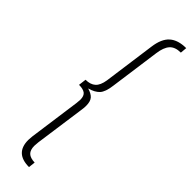

<svg xmlns="http://www.w3.org/2000/svg" viewBox="-322 -817 936 936"><g transform="rotate(45 146.0 -349.0)"><path d="M289 -791Q250 -791 231 -770Q212 -749 206 -704L170 -443Q164 -396 146.5 -377Q129 -358 93 -348Q121 -340 133.5 -325.5Q146 -311 146 -281Q146 -266 143 -248L107 9Q105 29 105 35Q105 64 119 77.5Q133 91 164 92L160 127Q64 127 64 36Q64 29 66 9L103 -258Q105 -276 105 -282Q105 -308 91.5 -318.5Q78 -329 49 -329L54 -369Q87 -369 105.5 -385.5Q124 -402 130 -441L167 -710Q175 -771 205.5 -798Q236 -825 292 -825Z"/></g></svg>

Font: Fira Sans Extra Condensed ExtraLight
Style: Italic
Weight: 275
Width: 3
Italic angle: -8°
Designer: Carrois Corporate & Edenspiekermann AG
Foundry: Carrois Corporate GbR & Edenspiekermann AG
Version: Version 4.203